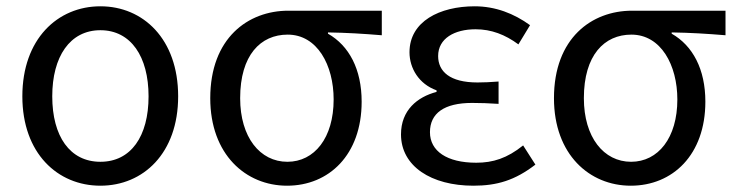

<svg xmlns="http://www.w3.org/2000/svg" viewBox="-20 -577 2339 610"><path d="M299 13C435 13 546 -90 546 -271C546 -453 435 -557 299 -557C163 -557 51 -453 51 -271C51 -90 163 13 299 13ZM299 -63C202 -63 146 -144 146 -271C146 -397 202 -481 299 -481C396 -481 452 -397 452 -271C452 -144 396 -63 299 -63Z M892 13C1025 13 1129 -85 1129 -254C1129 -357 1089 -432 1022 -470V-474C1082 -473 1132 -470 1193 -465V-543H896C768 -543 648 -456 648 -265C648 -86 761 13 892 13ZM893 -63C806 -63 743 -141 743 -265C743 -402 808 -467 894 -467C988 -467 1040 -370 1040 -261C1040 -139 979 -63 893 -63Z M1484 13C1559 13 1616 -4 1681 -54L1642 -115C1591 -74 1546 -60 1493 -60C1400 -60 1346 -97 1346 -157C1346 -217 1391 -250 1480 -250C1507 -250 1533 -249 1564 -247V-318C1538 -316 1518 -315 1497 -315C1409 -315 1372 -350 1372 -399C1372 -455 1424 -484 1491 -484C1541 -484 1585 -467 1627 -436L1664 -497C1613 -534 1554 -557 1488 -557C1377 -557 1281 -509 1281 -411C1281 -360 1311 -310 1367 -290V-285C1306 -269 1254 -227 1254 -150C1254 -49 1350 13 1484 13Z M1984 13C2117 13 2221 -85 2221 -254C2221 -357 2181 -432 2114 -470V-474C2174 -473 2224 -470 2285 -465V-543H1988C1860 -543 1740 -456 1740 -265C1740 -86 1853 13 1984 13ZM1985 -63C1898 -63 1835 -141 1835 -265C1835 -402 1900 -467 1986 -467C2080 -467 2132 -370 2132 -261C2132 -139 2071 -63 1985 -63Z"/></svg>

Font: Noto Sans CJK SC Regular
Style: Regular
Weight: 400
Designer: Ryoko NISHIZUKA (kana & ideographs); Paul D. Hunt (Latin, Greek & Cyrillic); Wenlong ZHANG (bopomofo); Sandoll Communica
Foundry: Adobe Systems Incorporated
Version: Version 1.004;PS 1.004;hotconv 1.0.82;makeotf.lib2.5.63406